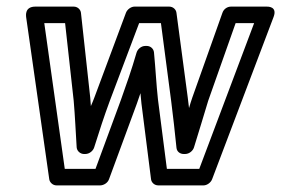

<svg xmlns="http://www.w3.org/2000/svg" viewBox="-20 -536 851 581"><path d="M176 -25 114 -466H177L203 -231C207 -185 209 -138 212 -90C213 -78 224 -70 234 -70H238C251 -70 262 -80 265 -90C280 -138 295 -184 312 -230L401 -466H467L498 -230C504 -184 509 -137 514 -89C515 -77 525 -70 536 -70H540C553 -70 564 -80 567 -90C582 -138 596 -185 610 -231L693 -466H749L583 -25H485L458 -235C453 -280 451 -325 446 -377C445 -389 435 -397 424 -397H420C407 -397 396 -387 393 -376C378 -324 362 -279 346 -234L269 -25ZM129 6C130 15 139 25 151 25H283C293 25 306 18 310 6L394 -222C398 -233 401 -243 405 -254C406 -245 407 -233 408 -223L437 6C438 16 447 25 459 25H596C606 25 618 17 622 6L808 -485C820 -517 790 -516 787 -516H679C668 -516 657 -509 653 -497L562 -241C558 -229 555 -220 552 -209C551 -220 549 -231 548 -242L514 -497C513 -507 504 -516 492 -516H387C377 -516 365 -508 361 -497L266 -242C263 -233 259 -225 255 -215C254 -223 254 -232 253 -241L225 -497C224 -507 215 -516 203 -516H87C54 -516 59 -488 59 -485Z"/></svg>

Font: Falling Sky
Style: OuObl
Weight: 400
Designer: Paul D. Hunt
Foundry: Adobe Systems Incorporated
Version: Version 1.02